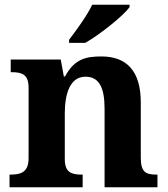

<svg xmlns="http://www.w3.org/2000/svg" viewBox="-20 -786 707 806"><path d="M270 -619V-606H338C401 -642 499 -721 524 -756V-766H367C346 -721 299 -657 270 -619ZM20 0H327V-53H324C280 -53 252 -62 252 -118V-309C252 -391 273 -464 339 -464C398 -464 419 -415 419 -329V0H641V-53H638C593 -53 571 -62 571 -124V-356C571 -491 509 -549 406 -549C343 -549 293 -540 253 -465H248L235 -536H25V-483H28C72 -483 100 -474 100 -418V-122C100 -62 67 -53 22 -53H20Z"/></svg>

Font: Noto Nastaliq Urdu
Style: Bold
Weight: 700
Designer: Monotype Design Team (Patrick Giasson: type design, Kamal Mansour: OpenType code, Glenda Bellarosa). Updated by Simon Co
Foundry: Monotype Imaging Inc., Simon Cozens
Version: Version 3.009